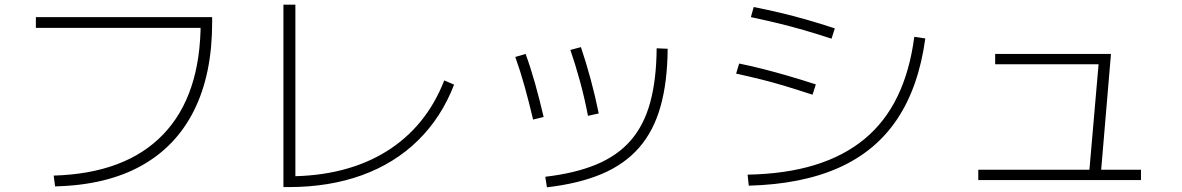

<svg xmlns="http://www.w3.org/2000/svg" viewBox="-20 -779 5040 819"><path d="M209 -30Q516 -39 676 -205.5Q836 -372 836 -684L860 -660H133V-706H885V-684Q885 -463 808 -308.5Q731 -154 582 -71.5Q433 11 215 16Z M1189 19V-759H1240V4L1211 -27Q1333 -27 1437.5 -53.5Q1542 -80 1626.5 -132Q1711 -184 1773.5 -260Q1836 -336 1875 -436L1917 -418Q1863 -278 1763 -180Q1663 -82 1523.5 -31.5Q1384 19 1211 19Z M2306 -25Q2434 -40 2524 -77.5Q2614 -115 2670.5 -180Q2727 -245 2753.5 -342Q2780 -439 2781 -573L2828 -571Q2827 -429 2797.5 -324.5Q2768 -220 2706 -149Q2644 -78 2547 -37Q2450 4 2313 20ZM2254 -269Q2236 -345 2217.5 -411.5Q2199 -478 2178 -536L2222 -549Q2243 -492 2262 -424.5Q2281 -357 2299 -280ZM2488 -285Q2474 -359 2454.5 -430.5Q2435 -502 2413 -566L2458 -578Q2480 -513 2499.5 -441Q2519 -369 2534 -295Z M3169 -34Q3331 -37 3455 -75Q3579 -113 3667 -185.5Q3755 -258 3808 -367Q3861 -476 3880 -622L3927 -615Q3899 -409 3807.5 -271.5Q3716 -134 3558 -63.5Q3400 7 3174 13ZM3446 -375Q3382 -396 3329 -412Q3276 -428 3225.5 -440.5Q3175 -453 3120 -465L3133 -508Q3187 -497 3237.5 -484Q3288 -471 3341.5 -455.5Q3395 -440 3460 -419ZM3527 -614Q3463 -635 3407.5 -651Q3352 -667 3298 -680Q3244 -693 3183 -706L3195 -749Q3256 -737 3310.5 -724Q3365 -711 3421 -695Q3477 -679 3541 -658Z M4625 -31 4668 -527 4689 -505H4225V-549H4719L4675 -29ZM4153 -11V-55H4847V-11Z"/></svg>

Font: M PLUS 2 Light
Style: Regular
Weight: 300
Designer: Coji Morishita
Foundry: UNDERFOREST DESIGN
Version: Version 1.001